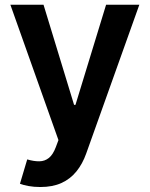

<svg xmlns="http://www.w3.org/2000/svg" viewBox="-20 -565 616 790"><path d="M146 204.5Q119.7 204.5 97.5 200.5Q75.3 196.4 62.1 191.1L92 90.9Q120 99.1 142 98.7Q164.1 98.4 180.9 85Q197.8 71.7 209.5 40.8L220.5 11.4L22.7 -545.5H159.1L284.8 -133.5H290.5L416.5 -545.5H553.3L334.9 66.1Q319.6 109.4 294.4 140.4Q269.2 171.5 232.8 188Q196.4 204.5 146 204.5Z"/></svg>

Font: InterMG SemiBold
Style: Regular
Weight: 600
Designer: Rasmus Andersson
Foundry: rsms
Version: Version 3.019;December 26, 2023;FontCreator 15.0.0.2955 64-b